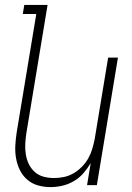

<svg xmlns="http://www.w3.org/2000/svg" viewBox="-20 -755 540 783"><path d="M186 8Q159 8 134.5 1Q110 -6 91 -22.5Q72 -39 61 -61.5Q50 -84 45.5 -109.5Q41 -135 42.5 -162Q44 -189 48 -215L128 -698H73L79 -735H174L87 -209Q84 -188 83 -166.5Q82 -145 85.5 -124Q89 -103 98 -85Q107 -67 122 -53.5Q137 -40 157.5 -34.5Q178 -29 200 -29Q220 -29 240 -33Q260 -37 278.5 -47.5Q297 -58 313 -74Q329 -90 339.5 -108.5Q350 -127 356 -147Q362 -167 366 -187L421 -520H461L375 0H335L350 -90Q337 -68 320 -48.5Q303 -29 280.5 -16Q258 -3 234 2.5Q210 8 186 8Z"/></svg>

Font: Iosevka Term Curly Extralight
Style: Italic
Weight: 200
Italic angle: -9°
Designer: Belleve Invis
Foundry: Belleve Invis
Version: Version 32.3.0